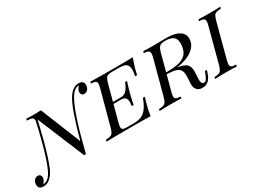

<svg xmlns="http://www.w3.org/2000/svg" viewBox="-114 -1262 2598 1944"><g transform="rotate(-30 1185.5 -290.0)"><path d="M871.1 -603Q871.1 -585.4 864.3 -568.8Q857.4 -552.2 844 -541.5Q830.6 -530.8 812 -530.8Q792 -530.8 783 -542.7Q773.9 -554.7 773.9 -569.8Q773.9 -586.4 783.2 -603.8Q792.5 -621.1 806.2 -632.8H803.2Q777.3 -632.3 758.1 -619.1Q738.8 -606 721.2 -582Q676.8 -519.5 627.4 -376.5Q578.1 -233.4 520 4.9H498L270.5 -543.9Q162.1 -73.7 94.2 11.2Q78.1 30.8 64.2 43.7Q50.3 56.6 31 65.4Q11.7 74.2 -13.2 74.2Q-73.2 74.2 -73.2 22Q-73.2 4.4 -66.4 -11.7Q-59.6 -27.8 -46.1 -38.3Q-32.7 -48.8 -14.2 -48.8Q6.3 -48.8 15.1 -37.1Q23.9 -25.4 23.9 -9.8Q23.9 6.3 14.9 23.2Q5.9 40 -7.8 53.2H-5.9Q43 51.3 78.1 1Q148.9 -104 248 -541.5Q249 -560.5 242.4 -569.8Q235.8 -579.1 219.7 -582.8Q203.6 -586.4 170.9 -587.9L175.8 -607.9Q207 -605 265.1 -605Q311.5 -605 346.2 -607.9L535.6 -137.2Q579.6 -299.8 621.1 -418.7Q662.6 -537.6 703.1 -589.8Q750 -653.8 811 -653.8Q843.3 -653.8 857.2 -639.6Q871.1 -625.5 871.1 -603Z M1420.9 -607.9Q1406.2 -571.3 1384.8 -500L1381.8 -488.8Q1371.1 -445.8 1367.7 -428.2H1344.7Q1354 -473.6 1354 -501Q1354 -531.7 1343.3 -550Q1332.5 -568.4 1309.1 -576.7Q1285.6 -585 1247.1 -585H1173.8Q1137.7 -585 1119.9 -579.3Q1102.1 -573.7 1091.3 -556.6Q1080.6 -539.6 1070.8 -502L1020.5 -315.9H1113.8Q1145.5 -315.9 1167.7 -334Q1189.9 -352.1 1202.1 -374.5Q1214.4 -397 1227.1 -428.2H1250Q1224.6 -351.6 1213.9 -306.2L1207.5 -282.2Q1193.8 -230.5 1187 -184.1H1164.1Q1168.5 -212.4 1168.5 -230Q1168.5 -261.2 1153.1 -278.6Q1137.7 -295.9 1097.7 -295.9H1015.1L963.9 -106Q955.6 -73.7 955.6 -57.6Q955.6 -43 962.2 -35.6Q968.8 -28.3 982.9 -25.6Q997.1 -22.9 1022.9 -22.9H1095.7Q1150.4 -22.9 1187.3 -39.8Q1224.1 -56.6 1251.5 -94.7Q1278.8 -132.8 1303.7 -200.2H1326.7Q1309.6 -147.5 1302.7 -118.2Q1291 -78.6 1277.8 0Q1208 -2.9 1043 -2.9Q857.9 -2.9 762.7 0L768.1 -20Q804.2 -21.5 822 -27.8Q839.8 -34.2 850.6 -51.3Q861.3 -68.4 871.1 -106L978 -502Q986.3 -534.2 986.3 -550.8Q986.3 -565.4 979.7 -573Q973.1 -580.6 959.2 -583.7Q945.3 -586.9 919.9 -587.9L924.8 -607.9Q1019 -605 1204.1 -605Q1355 -605 1420.9 -607.9Z M2005.9 -121.1 2002 -107.9Q1984.4 -45.9 1954.8 -15.9Q1925.3 14.2 1878.9 14.2Q1833 14.2 1812.3 -13.7Q1791.5 -41.5 1793.9 -82L1797.9 -145Q1798.8 -164.6 1798.8 -172.9Q1798.8 -212.9 1786.1 -236.1Q1773.4 -259.3 1741.5 -271.2Q1709.5 -283.2 1649.4 -286.1H1644H1631.3L1583 -106Q1574.7 -71.8 1574.7 -58.1Q1574.7 -39.1 1589.1 -30.5Q1603.5 -22 1642.1 -20L1638.2 0Q1591.3 -2.9 1514.2 -2.9Q1426.3 -2.9 1383.8 0L1388.2 -20Q1424.3 -21.5 1442.1 -27.8Q1460 -34.2 1470.7 -51.3Q1481.4 -68.4 1491.2 -106L1597.2 -502Q1604 -533.7 1604 -545.9Q1604 -566.9 1589.8 -576.4Q1575.7 -585.9 1538.1 -587.9L1543 -607.9Q1583.5 -605 1666 -605Q1689 -605 1737.8 -606Q1786.6 -606.9 1812 -606.9Q1910.2 -606.9 1960.7 -574.7Q2011.2 -542.5 2011.2 -485.8Q2011.2 -435.5 1980 -396Q1948.7 -356.4 1891.4 -330.3Q1834 -304.2 1755.9 -293.5L1777.8 -290Q1817.4 -282.7 1841.8 -269.8Q1866.2 -256.8 1878.4 -233.6Q1890.6 -210.4 1890.6 -172.9Q1890.6 -163.1 1890.1 -158.2L1887.2 -105Q1886.2 -87.4 1886.2 -79.6Q1886.2 -51.8 1893.3 -37.4Q1900.4 -22.9 1917.5 -22.9Q1935.1 -22.9 1948.5 -43.2Q1961.9 -63.5 1978 -106.9L1982.9 -121.1ZM1653.8 -306.2Q1749.5 -306.2 1805.4 -325.2Q1861.3 -344.2 1885.7 -384.5Q1910.2 -424.8 1910.2 -492.2Q1910.2 -541 1879.9 -564.5Q1849.6 -587.9 1783.2 -587.9Q1752.9 -587.9 1736.1 -580.6Q1719.2 -573.2 1708.7 -555.2Q1698.2 -537.1 1689 -502L1636.7 -306.2Z M2222.7 -57.6Q2222.7 -43 2229.2 -35.2Q2235.8 -27.3 2250 -24.2Q2264.2 -21 2290 -20L2286.1 0Q2239.3 -2.9 2159.2 -2.9Q2075.2 -2.9 2032.2 0L2037.1 -20Q2072.3 -21.5 2089.8 -27.8Q2107.4 -34.2 2117.9 -51.5Q2128.4 -68.8 2138.2 -106L2243.2 -502Q2251.5 -533.7 2251.5 -549.8Q2251.5 -564.9 2244.6 -572.8Q2237.8 -580.6 2223.9 -583.7Q2210 -586.9 2184.1 -587.9L2189 -607.9Q2229 -605 2315.9 -605Q2396.5 -605 2443.8 -607.9L2439 -587.9Q2402.3 -586.4 2384.5 -580.1Q2366.7 -573.7 2356.2 -556.6Q2345.7 -539.6 2335.9 -502L2231 -106Q2222.7 -73.7 2222.7 -57.6Z"/></g></svg>

Font: TypoPRO Playfair Display SC
Style: Italic
Weight: 400
Italic angle: -14°
Designer: Claus Eggers Sørensen
Foundry: Claus Eggers Sørensen
Version: Version 1.004;PS 001.004;hotconv 1.0.70;makeotf.lib2.5.58329